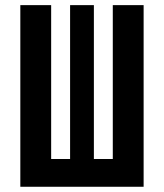

<svg xmlns="http://www.w3.org/2000/svg" viewBox="-20 -713 626 733"><path d="M57.6 0V-693.4H175.3V-106H247.6V-693.4H338.4V-106H410.6V-693.4H528.3V0Z"/></svg>

Font: Cascadia Mono PL SemiBold
Style: Regular
Weight: 600
Monospace: yes
Designer: Aaron Bell
Foundry: Saja Typeworks
Version: Version 2404.023; ttfautohint (v1.8.4)